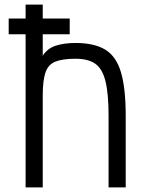

<svg xmlns="http://www.w3.org/2000/svg" viewBox="-20 -820 640 840"><path d="M18 -670V-739H285V-670ZM92 0V-800H167V-576Q187 -608 223.5 -620Q260 -632 310 -632Q393 -632 441 -602.5Q489 -573 509.5 -503Q530 -433 530 -313V0H455V-313Q455 -410 441.5 -464.5Q428 -519 397 -541Q366 -563 310 -563Q254 -563 222.5 -550.5Q191 -538 179 -503Q167 -468 167 -403V0Z"/></svg>

Font: Victor Mono
Style: Regular
Weight: 400
Monospace: yes
Designer: Rune Bjørnerås
Version: Version 1.561;gftools[0.9.30]